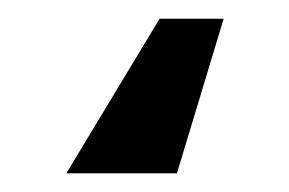

<svg xmlns="http://www.w3.org/2000/svg" viewBox="-20 20 309 205"><path d="M168.9 205.1H50.8L150.4 40H218.8Z"/></svg>

Font: Pretendard JP SemiBold
Style: Regular
Weight: 600
Designer: Base glyphs from Inter by Rasmus Andersson; Hangeul glyphs from Noto Sans CJK(Source Han Sans) by Jang Soo-young and Kan
Foundry: Kil Hyung-jin
Version: Version 1.309